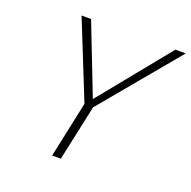

<svg xmlns="http://www.w3.org/2000/svg" viewBox="-119 -775 888 892"><g transform="rotate(20 325.5 -329.0)"><path d="M332 -275 273 0H230L289 -277L136 -658H183L318 -311L600 -658H651Z"/></g></svg>

Font: Ysabeau Light
Style: Italic
Weight: 300
Italic angle: -12°
Designer: Christian Thalmann (Catharsis Fonts)
Version: Version 0.003